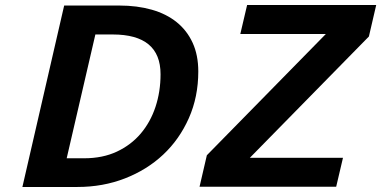

<svg xmlns="http://www.w3.org/2000/svg" viewBox="-20 -742 1515 763"><path d="M768 -458Q768 -357 730.5 -272.5Q693 -188 628.5 -127.5Q564 -67 476.5 -33Q389 1 288 1H69L235 -720H454Q525 -720 583 -703.5Q641 -687 682 -654Q723 -621 745.5 -572Q768 -523 768 -458ZM314 -113Q388 -113 444.5 -139.5Q501 -166 539.5 -211.5Q578 -257 598 -317.5Q618 -378 618 -447Q618 -605 428 -605H359L245 -113ZM773 0 802 -125 1275 -607H935L962 -722H1475L1446 -597L973 -115H1343L1316 0Z"/></svg>

Font: Perun
Style: Bold Italic
Weight: 700
Italic angle: -12°
Foundry: Copyright (c) Stefan Peev, Context Ltd, 2016
Version: Version 1.027